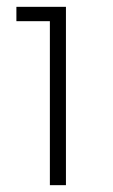

<svg xmlns="http://www.w3.org/2000/svg" viewBox="-20 -765 332 562"><path d="M126 -223H173V-745H28V-703H126Z"/></svg>

Font: Plus Jakarta Sans ExtraLight
Style: Regular
Weight: 200
Designer: Gumpita Rahayu
Foundry: Tokotype
Version: Version 2.004; ttfautohint (v1.8.3)